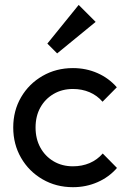

<svg xmlns="http://www.w3.org/2000/svg" viewBox="-20 -768 529 798"><path d="M283.2 10Q213.2 10 156.8 -22.8Q100.2 -55.5 67.6 -112Q35 -168.5 35 -238Q35 -308 67.6 -363.9Q100.2 -419.8 156.8 -452.4Q213.2 -485 283.2 -485Q337.8 -485 385 -464.2Q432.2 -443.5 465.5 -405.2L406.2 -345.2Q383.8 -371.2 352.1 -384.8Q320.5 -398.2 283.2 -398.2Q238 -398.2 202.8 -377.5Q167.5 -356.8 147.6 -321Q127.8 -285.2 127.8 -238Q127.8 -191.2 147.6 -154.9Q167.5 -118.5 202.8 -97.6Q238 -76.8 283.2 -76.8Q320.8 -76.8 352.5 -90.2Q384.2 -103.8 407 -130L466.2 -70Q432.8 -31.5 385.2 -10.8Q337.8 10 283.2 10ZM217.5 -546 176.8 -586.8 307 -747.5 377.5 -677Z"/></svg>

Font: Outfit Thin
Style: Regular
Weight: 100
Designer: Rodrigo Fuenzalida
Foundry: fragTYPE
Version: Version 1.100;gftools[0.9.27]